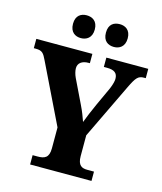

<svg xmlns="http://www.w3.org/2000/svg" viewBox="-132 -1018 941 1115"><g transform="rotate(15 338.0 -461.0)"><path d="M449 -785C481 -785 514 -803 514 -854C514 -905 481 -922 449 -922C414 -922 383 -905 383 -854C383 -803 414 -785 449 -785ZM250 -785C283 -785 316 -803 316 -854C316 -905 283 -922 250 -922C217 -922 185 -905 185 -854C185 -803 217 -785 250 -785ZM156 0H525V-56H484C453 -56 427 -66 427 -123V-248L587 -581C617 -643 630 -658 664 -658H675V-714H423V-658H442C485 -658 506 -644 506 -608C506 -599 503 -579 490 -548L438 -435C419 -392 401 -351 389 -318C378 -349 369 -374 351 -411L282 -554C273 -573 268 -594 268 -609C268 -640 292 -658 331 -658H339V-714H2V-658H14C53 -658 62 -645 81 -605L254 -249V-123C254 -66 227 -56 186 -56H156Z"/></g></svg>

Font: Noto Serif Hebrew SemiCondensed ExtraBold
Style: Regular
Weight: 800
Width: 4
Designer: Monotype Design Team
Foundry: Monotype Imaging Inc.
Version: Version 2.004